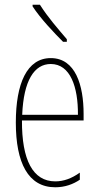

<svg xmlns="http://www.w3.org/2000/svg" viewBox="-20 -783 420 813"><path d="M149 -763H118V-756C151 -705 209 -644 247 -606H263V-617C224 -663 184 -708 149 -763ZM195 -537C94 -537 47 -429 47 -264C47 -94 99 10 214 10C255 10 290 -3 318 -22V-52C283 -27 249 -15 214 -15C119 -15 72 -106 73 -273H334V-301C334 -421 300 -537 195 -537ZM195 -512C278 -512 311 -414 310 -297H74C80 -442 125 -512 195 -512Z"/></svg>

Font: Noto Sans Oriya ExtCond Thin
Style: Regular
Weight: 100
Width: 2
Designer: Amélie Bonet and Sol Matas
Foundry: Google LLC
Version: Version 2.006